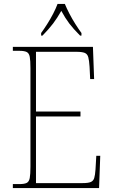

<svg xmlns="http://www.w3.org/2000/svg" viewBox="-20 -951 575 971"><path d="M45 0V-20H78Q103 -20 115 -26Q127 -32 130.5 -51Q134 -70 134 -108V-606Q134 -645 130.5 -663.5Q127 -682 115 -688Q103 -694 78 -694H45V-714H450L456 -551H436L433 -613Q431 -645 426.5 -661.5Q422 -678 408.5 -683.5Q395 -689 366 -689H162V-387H387V-362H162V-25H398Q426 -25 439 -30.5Q452 -36 456.5 -50.5Q461 -65 463 -94L467 -163H487L481 0ZM188 -784Q202 -803 218.5 -829Q235 -855 249 -882Q263 -909 271 -931H308Q317 -909 331 -882Q345 -855 361.5 -829Q378 -803 392 -784V-771H385Q351 -805 330.5 -832Q310 -859 290 -896Q269 -859 248.5 -832Q228 -805 195 -771H188Z"/></svg>

Font: Noto Serif Ethiopic SemiCondensed Thin
Style: Regular
Weight: 100
Width: 4
Designer: Monotype Design Team
Foundry: Monotype Imaging Inc.
Version: Version 2.102; ttfautohint (v1.8.4.7-5d5b)